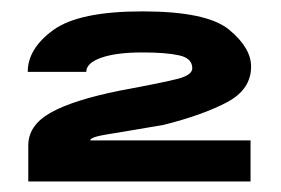

<svg xmlns="http://www.w3.org/2000/svg" viewBox="-20 -702 506 346"><path d="M31 -375H431.5V-449H142.5Q142.5 -455 174 -460Q205.5 -465 275 -477Q346.5 -495 389.5 -518Q432.5 -541 432.5 -582Q432.5 -616 392.5 -648.8Q352.5 -681.5 236.5 -681.5Q122.5 -681.5 76.2 -648Q30 -614.5 30 -572.5H135.5Q135.5 -588.5 162.5 -598Q189.5 -607.5 236.5 -607.5Q279.5 -607.5 303 -602.2Q326.5 -597 326.5 -579Q326.5 -567 301.2 -560.2Q276 -553.5 197.5 -539Q112.5 -522 71.8 -499.2Q31 -476.5 31 -440Z"/></svg>

Font: Anybody SemiExpanded Black
Style: Regular
Weight: 900
Width: 6
Version: Version 1.113;gftools[0.9.25]